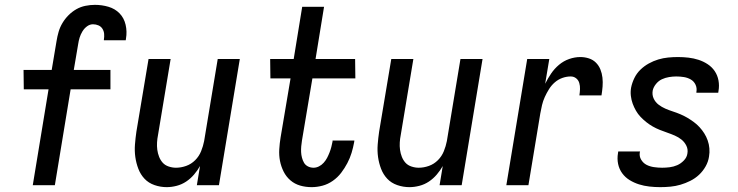

<svg xmlns="http://www.w3.org/2000/svg" viewBox="-20 -763 3040 791"><path d="M206 0H115L180 -395H78L77 -475H193L213 -594Q216 -613 221.5 -632Q227 -651 237.5 -668.5Q248 -686 262.5 -700.5Q277 -715 294.5 -725Q312 -735 332 -739Q352 -743 371 -743Q400 -743 427 -735Q454 -727 472.5 -708Q491 -689 497.5 -661Q504 -633 499 -604L498 -597H408V-600Q410 -612 409 -623.5Q408 -635 402 -644.5Q396 -654 385.5 -658.5Q375 -663 363 -663Q350 -663 338.5 -654.5Q327 -646 319.5 -633.5Q312 -621 308 -608Q304 -595 302 -581L284 -475H435V-395H271Z M667 8Q641 8 616.5 -0.5Q592 -9 575.5 -26.5Q559 -44 550 -67.5Q541 -91 537.5 -116Q534 -141 536 -167.5Q538 -194 542 -221L592 -520H683L631 -207Q628 -192 627 -176.5Q626 -161 628 -146Q630 -131 635.5 -117Q641 -103 650.5 -92.5Q660 -82 675 -77Q690 -72 705 -72Q726 -72 747 -79.5Q768 -87 784 -103Q800 -119 808.5 -140Q817 -161 821 -182L877 -520H968L882 0H791L804 -79Q794 -61 779.5 -44Q765 -27 747 -15Q729 -3 708 2.5Q687 8 667 8Z M1264 8Q1239 8 1216.5 1.5Q1194 -5 1176.5 -20Q1159 -35 1148.5 -56Q1138 -77 1133.5 -100Q1129 -123 1130.5 -148Q1132 -173 1136 -197L1177 -440H1094L1093 -520H1190L1225 -735H1315L1280 -520H1443L1444 -440H1267L1224 -184Q1222 -172 1221 -160Q1220 -148 1220.5 -136.5Q1221 -125 1224 -113.5Q1227 -102 1232.5 -92.5Q1238 -83 1248.5 -77.5Q1259 -72 1272 -72Q1283 -72 1294 -77.5Q1305 -83 1313.5 -92.5Q1322 -102 1327.5 -112.5Q1333 -123 1337.5 -134.5Q1342 -146 1345 -157.5Q1348 -169 1350 -180V-184H1440L1439 -177Q1435 -155 1428.5 -133.5Q1422 -112 1411 -91Q1400 -70 1385.5 -51Q1371 -32 1351 -18Q1331 -4 1308.5 2Q1286 8 1264 8Z M1667 8Q1641 8 1616.5 -0.5Q1592 -9 1575.5 -26.5Q1559 -44 1550 -67.5Q1541 -91 1537.5 -116Q1534 -141 1536 -167.5Q1538 -194 1542 -221L1592 -520H1683L1631 -207Q1628 -192 1627 -176.5Q1626 -161 1628 -146Q1630 -131 1635.5 -117Q1641 -103 1650.5 -92.5Q1660 -82 1675 -77Q1690 -72 1705 -72Q1726 -72 1747 -79.5Q1768 -87 1784 -103Q1800 -119 1808.5 -140Q1817 -161 1821 -182L1877 -520H1968L1882 0H1791L1804 -79Q1794 -61 1779.5 -44Q1765 -27 1747 -15Q1729 -3 1708 2.5Q1687 8 1667 8Z M2066 0 2152 -520H2243L2226 -418Q2237 -440 2250.5 -460Q2264 -480 2283 -496Q2302 -512 2325 -520Q2348 -528 2371 -528Q2389 -528 2406 -522.5Q2423 -517 2435 -505Q2447 -493 2453.5 -477Q2460 -461 2462 -443Q2464 -425 2462.5 -406.5Q2461 -388 2458 -370H2367Q2369 -383 2369.5 -396Q2370 -409 2366.5 -421Q2363 -433 2353.5 -440.5Q2344 -448 2331 -448Q2314 -448 2297 -442Q2280 -436 2266 -424Q2252 -412 2242 -396Q2232 -380 2224.5 -363.5Q2217 -347 2213 -330Q2209 -313 2206 -296L2157 0Z M2700 8Q2678 8 2655.5 5.5Q2633 3 2612.5 -3.5Q2592 -10 2574 -21Q2556 -32 2543.5 -49Q2531 -66 2526.5 -87.5Q2522 -109 2526 -132L2527 -139H2617L2616 -136Q2613 -119 2621.5 -105Q2630 -91 2643.5 -84Q2657 -77 2674 -74.5Q2691 -72 2708 -72Q2723 -72 2739 -74Q2755 -76 2770 -82.5Q2785 -89 2797.5 -102Q2810 -115 2812 -131Q2815 -148 2807.5 -163Q2800 -178 2787.5 -188Q2775 -198 2760 -204.5Q2745 -211 2729 -216.5Q2713 -222 2698 -228Q2683 -234 2669 -242Q2655 -250 2642.5 -260Q2630 -270 2619 -281.5Q2608 -293 2600 -307Q2592 -321 2586.5 -336Q2581 -351 2579 -368Q2577 -385 2580 -402Q2584 -422 2593.5 -441.5Q2603 -461 2618.5 -476Q2634 -491 2653 -501.5Q2672 -512 2692 -518Q2712 -524 2732.5 -526Q2753 -528 2773 -528Q2795 -528 2816.5 -525.5Q2838 -523 2858 -516.5Q2878 -510 2895.5 -498.5Q2913 -487 2924.5 -470Q2936 -453 2940 -431.5Q2944 -410 2940 -388L2939 -381H2849V-384Q2852 -400 2845.5 -414Q2839 -428 2826 -435.5Q2813 -443 2797.5 -445.5Q2782 -448 2766 -448Q2752 -448 2736.5 -445.5Q2721 -443 2707 -436.5Q2693 -430 2682.5 -417Q2672 -404 2669 -390Q2666 -372 2673 -357Q2680 -342 2693 -332Q2706 -322 2721 -315.5Q2736 -309 2751.5 -304Q2767 -299 2782.5 -292.5Q2798 -286 2811.5 -278Q2825 -270 2838 -260.5Q2851 -251 2862 -239Q2873 -227 2881.5 -213.5Q2890 -200 2895.5 -184.5Q2901 -169 2902.5 -152Q2904 -135 2901 -118Q2898 -97 2887 -77.5Q2876 -58 2860 -43Q2844 -28 2824 -18Q2804 -8 2783.5 -2Q2763 4 2742 6Q2721 8 2700 8Z"/></svg>

Font: Iosevka Term Curly Md Obl
Style: Regular
Weight: 500
Italic angle: -9°
Designer: Belleve Invis
Foundry: Belleve Invis
Version: Version 32.3.0